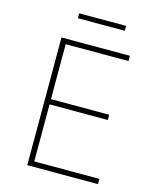

<svg xmlns="http://www.w3.org/2000/svg" viewBox="-129 -972 865 1060"><g transform="rotate(15 304.0 -442.0)"><path d="M190 -856V-884H458V-856ZM130 0V-730H521V-700H162V-386H495V-356H162V-30H534V0Z"/></g></svg>

Font: Sora Thin
Style: Regular
Weight: 32
Designer: Jonathan Barnbrook, Julián Moncada
Foundry: Barnbrook Fonts
Version: Version 2.000